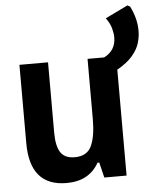

<svg xmlns="http://www.w3.org/2000/svg" viewBox="-55 -819 711 876"><g transform="rotate(-5 301.0 -381.5)"><path d="M215 10Q47 10 47 -187V-546H178V-224Q178 -163 197 -133.5Q216 -104 262 -104Q319 -104 339 -148Q359 -192 359 -270V-546H435Q489 -573 489 -633Q489 -652 482.5 -675.5Q476 -699 458 -723L561 -773L573 -767Q602 -711 602 -653Q602 -626 593.5 -597.5Q585 -569 561 -540.5Q537 -512 490 -485V0H388L371 -70H363Q318 10 215 10Z"/></g></svg>

Font: Noto Sans Mono SemiCondensed
Style: Bold
Weight: 700
Width: 4
Designer: Monotype Design Team
Foundry: Monotype Imaging Inc.
Version: Version 2.014